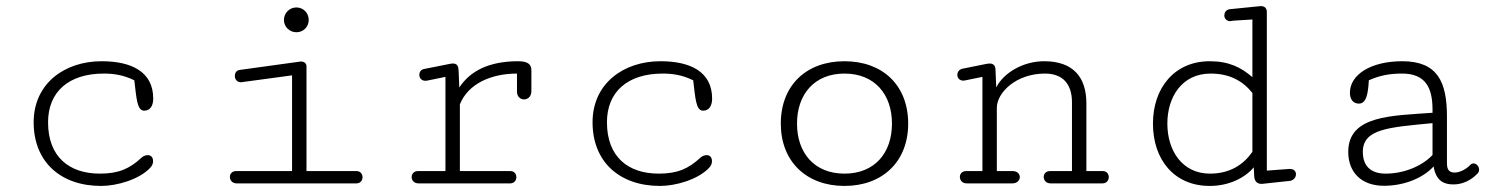

<svg xmlns="http://www.w3.org/2000/svg" viewBox="-20 -596 4884 624"><path d="M310.1 -397C189 -397 89.4 -323.7 89.4 -198.7C89.4 -68.8 178.2 8.3 308.6 8.3C359.4 8.3 432.6 -12.2 468.8 -51.3C474.6 -57.6 477.5 -64.9 477.5 -71.8C477.5 -85.9 469.7 -91.8 460.4 -91.8C454.1 -91.8 446.3 -89.4 440.4 -84C401.9 -48.3 366.7 -31.7 304.7 -31.7C205.6 -31.7 136.2 -85.4 136.2 -198.7C136.2 -297.4 203.1 -356.9 317.4 -356.9C350.1 -356.9 381.8 -352.1 416.5 -335C423.8 -275.4 425.3 -236.3 448.7 -236.3C468.8 -236.3 478 -253.4 478 -275.4C478 -363.3 406.7 -397 310.1 -397Z M749.5 0H1138.2C1151.4 0 1158.2 -9.8 1158.2 -20C1158.2 -29.8 1151.9 -40 1138.7 -40H976.1V-380.4C976.1 -390.1 968.8 -396 958.5 -396C956.1 -396 954.6 -396 953.1 -395.5L758.8 -368.7C748 -367.2 743.2 -358.4 743.2 -349.1C743.2 -338.9 750 -328.6 763.2 -328.6C764.2 -328.6 765.1 -329.1 766.6 -329.1L929.2 -351.1V-40H747.6C733.9 -40 727.1 -30.8 727.1 -21C727.1 -10.7 734.4 0 749.5 0ZM943.4 -571.8C920.9 -571.8 902.8 -553.7 902.8 -531.2C902.8 -508.8 920.9 -491.2 943.4 -491.2C965.8 -491.2 983.4 -508.8 983.4 -531.2C983.4 -553.7 965.8 -571.8 943.4 -571.8Z M1660.2 -356.9V-298.3C1660.2 -281.2 1671.9 -272.9 1683.1 -272.9C1695.3 -272.9 1707 -281.7 1707 -300.3V-367.7C1707 -386.2 1696.3 -397 1664.1 -397C1568.4 -397 1507.3 -364.7 1472.7 -311.5L1470.7 -362.3C1470.2 -378.4 1467.8 -389.6 1452.1 -389.6C1449.2 -389.6 1445.3 -389.2 1440.9 -388.2L1357.4 -371.6C1347.7 -369.6 1342.8 -361.3 1342.8 -353C1342.8 -343.3 1349.1 -333.5 1362.3 -333.5C1364.3 -333.5 1366.2 -333.5 1368.2 -334L1427.7 -346.2V-40H1338.4C1324.7 -40 1317.9 -30.3 1317.9 -20.5C1317.9 -10.3 1325.2 0 1340.3 0H1638.2C1651.4 0 1658.2 -10.3 1658.2 -20C1658.2 -30.3 1651.9 -40 1638.7 -40H1474.6V-256.8C1501.5 -324.2 1576.7 -356.9 1660.2 -356.9Z M2126.5 -397C2005.4 -397 1905.8 -323.7 1905.8 -198.7C1905.8 -68.8 1994.6 8.3 2125 8.3C2175.8 8.3 2249 -12.2 2285.2 -51.3C2291 -57.6 2293.9 -64.9 2293.9 -71.8C2293.9 -85.9 2286.1 -91.8 2276.9 -91.8C2270.5 -91.8 2262.7 -89.4 2256.8 -84C2218.3 -48.3 2183.1 -31.7 2121.1 -31.7C2022 -31.7 1952.6 -85.4 1952.6 -198.7C1952.6 -297.4 2019.5 -356.9 2133.8 -356.9C2166.5 -356.9 2198.2 -352.1 2232.9 -335C2240.2 -275.4 2241.7 -236.3 2265.1 -236.3C2285.2 -236.3 2294.4 -253.4 2294.4 -275.4C2294.4 -363.3 2223.1 -397 2126.5 -397Z M2724.6 -397C2601.1 -397 2517.6 -319.3 2517.6 -194.3C2517.6 -70.8 2601.1 8.3 2724.6 8.3C2848.1 8.3 2931.6 -70.8 2931.6 -194.3C2931.6 -319.3 2848.1 -397 2724.6 -397ZM2724.6 -31.7C2626.5 -31.7 2570.3 -99.1 2570.3 -194.3C2570.3 -289.1 2626.5 -356.9 2724.6 -356.9C2822.8 -356.9 2878.9 -289.1 2878.9 -194.3C2878.9 -99.1 2822.8 -31.7 2724.6 -31.7Z M3376 -356.9C3435.1 -356.9 3463.9 -321.8 3463.9 -263.7V-40H3392.6C3378.9 -40 3372.1 -30.8 3372.1 -21C3372.1 -10.7 3379.4 0 3394.5 0H3563C3576.7 0 3583.5 -10.3 3583.5 -20.5C3583.5 -30.3 3577.1 -40 3564 -40H3510.7V-260.3C3510.7 -345.2 3467.8 -397 3373.5 -397C3305.7 -397 3242.2 -359.9 3217.8 -312L3215.3 -370.6C3214.8 -381.8 3209.5 -389.6 3196.3 -389.6C3193.8 -389.6 3190.9 -389.2 3187.5 -388.7L3107.4 -372.6C3095.7 -369.6 3091.3 -360.4 3091.3 -352.5C3091.3 -342.8 3098.6 -334 3110.4 -334C3113.3 -334 3116.7 -334.5 3120.1 -335.4L3172.9 -346.2V-40H3120.1C3106.4 -40 3099.6 -30.8 3099.6 -21C3099.6 -10.7 3106.9 0 3122.1 0H3270C3286.1 0 3294.4 -10.3 3294.4 -20.5C3294.4 -30.3 3286.6 -40 3271 -40H3219.7V-245.6C3219.7 -294.9 3282.2 -356.9 3376 -356.9Z M4056.2 -22.9C4057.1 -6.3 4066.4 1.5 4079.1 1.5H4082.5L4173.3 -8.3C4185.5 -10.7 4191.9 -20.5 4191.9 -29.8C4191.9 -38.6 4186 -46.9 4172.4 -46.9H4169.4L4097.2 -41.5V-557.1C4097.2 -568.4 4091.3 -576.2 4077.1 -576.2C4074.2 -576.2 4071.3 -575.7 4067.4 -575.2L3975.1 -565.9C3963.4 -563.5 3959 -553.7 3959 -545.9C3959 -536.1 3966.3 -527.3 3978 -527.3C3981 -527.3 3984.4 -528.3 3987.8 -528.8L4050.3 -532.7V-345.2C4014.2 -376.5 3974.6 -397 3911.6 -397C3797.4 -397 3727.1 -310.5 3727.1 -194.3C3727.1 -76.2 3796.9 8.3 3911.6 8.3C3973.6 8.3 4025.9 -17.6 4054.7 -52.2ZM3773.9 -194.3C3773.9 -280.8 3821.3 -356.9 3914.6 -356.9C3976.6 -356.9 4019.5 -332.5 4050.3 -293.9V-102.5C4022 -62 3978.5 -31.7 3912.6 -31.7C3821.8 -31.7 3773.9 -106.9 3773.9 -194.3Z M4635.7 -195.8V-92.3C4600.6 -55.2 4541.5 -31.7 4483.4 -31.7C4441.9 -31.7 4409.2 -50.3 4409.2 -102.5C4409.2 -177.7 4494.6 -182.1 4635.7 -195.8ZM4536.6 -356.9C4613.8 -356.9 4635.7 -310.1 4635.7 -239.3V-229.5C4505.4 -219.7 4361.8 -222.2 4361.8 -102.5C4361.8 -36.1 4404.3 7.8 4478 7.8C4549.3 7.8 4609.4 -21.5 4639.2 -55.2C4647.5 -4.4 4676.8 3.4 4704.1 3.4C4733.9 3.4 4761.7 -10.7 4782.2 -32.2C4785.6 -35.6 4787.1 -40 4787.1 -44.4C4787.1 -54.7 4778.8 -64.9 4769 -64.9C4765.1 -64.9 4760.7 -63 4757.3 -59.1C4747.6 -48.3 4726.1 -35.2 4708 -35.2C4695.3 -35.2 4682.6 -39.1 4682.6 -64.5V-216.8C4682.6 -329.1 4652.8 -397 4537.1 -397C4436 -397 4367.2 -354 4367.2 -294.4C4367.2 -274.9 4376.5 -259.3 4396.5 -259.3C4419.9 -259.3 4426.3 -289.6 4428.7 -335C4463.4 -350.6 4495.6 -356.9 4536.6 -356.9Z"/></svg>

Font: Cutive Mono
Style: Regular
Weight: 400
Monospace: yes
Designer: Vernon Adams
Foundry: Vernon Adams
Version: Version 1.002